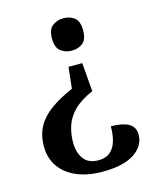

<svg xmlns="http://www.w3.org/2000/svg" viewBox="-111 -618 727 887"><g transform="rotate(-15 253.0 -174.0)"><path d="M319 -180Q261 -155 229 -123Q197 -91 184.5 -53.5Q172 -16 172 25Q172 76 195 106Q218 136 265 136Q299 136 320 119Q341 102 350.5 71Q360 40 360 -1Q413 -1 443.5 15Q474 31 474 70Q474 94 462 116Q450 138 425 155.5Q400 173 361.5 182.5Q323 192 270 192Q201 192 148.5 170.5Q96 149 66.5 107.5Q37 66 37 9Q37 -45 59 -85Q81 -125 124.5 -156.5Q168 -188 231 -215L242 -317H308ZM277 -540Q308 -540 329.5 -523Q351 -506 351 -463Q351 -419 329.5 -402Q308 -385 277 -385Q247 -385 224.5 -402Q202 -419 202 -463Q202 -506 224.5 -523Q247 -540 277 -540Z"/></g></svg>

Font: Noto Rashi Hebrew SemiBold
Style: Regular
Weight: 600
Version: Version 1.006